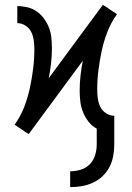

<svg xmlns="http://www.w3.org/2000/svg" viewBox="-20 -545 540 788"><path d="M268 223V158Q290 158 311.5 151.5Q333 145 348.5 129Q364 113 370.5 91.5Q377 70 377 48V-17Q357 -28 343 -46Q329 -64 320.5 -85.5Q312 -107 309.5 -129.5Q307 -152 307 -174Q307 -205 310.5 -235.5Q314 -266 320 -296L98 5L83 -4L69 -14L40 -33L42 -36Q65 -69 79.5 -106.5Q94 -144 102.5 -183.5Q111 -223 116 -263Q121 -303 121 -343Q121 -361 118.5 -379.5Q116 -398 108 -414Q100 -430 84.5 -440Q69 -450 51 -450V-520Q72 -520 93 -515Q114 -510 131.5 -497.5Q149 -485 161.5 -467.5Q174 -450 181.5 -430Q189 -410 191 -388.5Q193 -367 193 -346Q193 -315 189.5 -284.5Q186 -254 180 -224L402 -525L417 -516L431 -506L460 -487L458 -484Q435 -451 420.5 -413.5Q406 -376 397.5 -336.5Q389 -297 384 -257Q379 -217 379 -177Q379 -159 381.5 -140.5Q384 -122 392 -106Q400 -90 415.5 -80Q431 -70 449 -70V48Q449 72 444.5 96Q440 120 429 141Q418 162 400.5 178.5Q383 195 361 205Q339 215 315.5 219Q292 223 268 223Z"/></svg>

Font: HulyMono
Style: Regular
Weight: 400
Monospace: yes
Designer: Belleve Invis
Foundry: Belleve Invis
Version: Version 33.2.5; ttfautohint (v1.8.4)